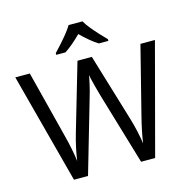

<svg xmlns="http://www.w3.org/2000/svg" viewBox="-131 -1073 1192 1202"><g transform="rotate(-15 465.0 -472.0)"><path d="M917 -714 727 0H636L497 -468Q489 -497 481 -526Q473 -555 468 -577.5Q463 -600 461 -609Q460 -596 450.5 -553.5Q441 -511 427 -465L292 0H201L12 -714H106L217 -278Q229 -232 237.5 -189Q246 -146 251 -108Q256 -147 266 -193Q276 -239 289 -283L415 -714H508L639 -280Q653 -234 663 -188.5Q673 -143 678 -108Q683 -145 692 -188.5Q701 -232 713 -279L823 -714ZM509 -944Q521 -922 543.5 -894.5Q566 -867 590.5 -840.5Q615 -814 634 -795V-784H572Q546 -800 518 -823.5Q490 -847 463 -874Q436 -847 409 -824Q382 -801 356 -784H296V-795Q315 -815 338.5 -841Q362 -867 384 -894.5Q406 -922 419 -944Z"/></g></svg>

Font: Noto Sans Myanmar UI
Style: Regular
Weight: 400
Designer: Monotype Design Team
Foundry: Monotype Imaging Inc.
Version: Version 2.103; ttfautohint (v1.8.4.7-5d5b)